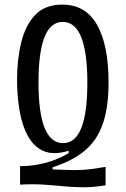

<svg xmlns="http://www.w3.org/2000/svg" viewBox="-20 -692 545 833"><path d="M438 112Q382 121 338 120.5Q294 120 254 116Q214 112 169.5 109Q125 106 67 109V29Q124 29 179.5 14Q235 -1 278 -28V-38Q213 -18 170 -36.5Q127 -55 101.5 -101Q76 -147 65 -211Q54 -275 54 -345Q54 -435 72.5 -509.5Q91 -584 133.5 -628Q176 -672 250 -672Q352 -672 401.5 -583.5Q451 -495 451 -335Q451 -226 426 -154.5Q401 -83 348 -38.5Q295 6 208 34V43Q247 44 278 45.5Q309 47 345.5 44.5Q382 42 438 32ZM254 -71Q359 -71 359 -333Q359 -597 252 -597Q147 -597 147 -334Q147 -71 254 -71Z"/></svg>

Font: Bricolage Grotesque 12pt Condensed
Style: Regular
Weight: 400
Width: 3
Designer: Mathieu Triay
Foundry: Atelier Triay
Version: Version 1.001; ttfautohint (v1.8.4.7-5d5b);gftools[0.9.33.de